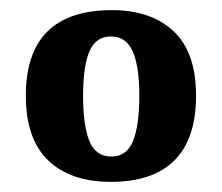

<svg xmlns="http://www.w3.org/2000/svg" viewBox="-20 -739 439 379"><path d="M199 -380Q119 -380 75 -422.5Q31 -465 31 -550Q31 -719 201 -719Q278 -719 322.5 -677.5Q367 -636 367 -550Q367 -465 324.5 -422.5Q282 -380 199 -380ZM200 -430Q230 -430 242.5 -460.5Q255 -491 255 -550Q255 -608 242 -637.5Q229 -667 199 -667Q169 -667 156.5 -637.5Q144 -608 144 -550Q144 -491 156.5 -460.5Q169 -430 200 -430Z"/></svg>

Font: Noto Serif Hebrew Condensed ExtraBold
Style: Regular
Weight: 800
Width: 3
Designer: Monotype Design Team
Foundry: Monotype Imaging Inc.
Version: Version 2.004; ttfautohint (v1.8.4.7-5d5b)